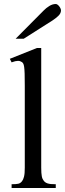

<svg xmlns="http://www.w3.org/2000/svg" viewBox="-20 -933 323 953"><path d="M37.6 0V-18.6Q60.1 -18.6 70.8 -21Q81.5 -23.4 89.4 -33.7Q92.3 -37.6 94.7 -42.7Q97.2 -47.9 99.1 -55.7Q101.1 -63.5 102.1 -74.5Q103 -85.4 103 -101.1V-506.8Q103 -544.9 102.3 -566.9Q101.6 -588.9 99.9 -600.6Q98.1 -612.3 95.7 -616.7Q93.3 -621.1 89.4 -624.5Q85 -627.4 80.1 -629.2Q75.2 -630.9 69.3 -630.9Q63.5 -630.9 55.7 -629.2Q47.9 -627.4 37.6 -623.5L28.8 -641.1L163.6 -694.8H184.6V-101.1Q184.6 -86.4 185.3 -75.9Q186 -65.4 187.5 -57.9Q189 -50.3 191.4 -45.2Q193.8 -40 197.3 -35.6Q200.7 -31.2 205.1 -28.1Q209.5 -24.9 216.1 -22.7Q222.7 -20.5 232.7 -19.5Q242.7 -18.6 256.8 -18.6V0ZM282.7 -881.3Q282.7 -867.2 270.3 -855Q257.8 -842.8 242.2 -832.5L97.7 -740.7H57.6L196.3 -880.4Q209 -893.6 224.9 -903.3Q240.7 -913.1 256.8 -913.1Q260.7 -913.1 265.1 -910.2Q269.5 -907.2 273.4 -902.3Q277.3 -897.5 280 -891.8Q282.7 -886.2 282.7 -881.3Z"/></svg>

Font: Doulos SIL Compact
Style: Regular
Weight: 400
Designer: Walt Agee, Victor Gaultney, Peter Martin, Debbi Hosken
Foundry: SIL International
Version: Version 4.110; 2011; Maintenance release ; LnSpcTght